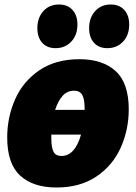

<svg xmlns="http://www.w3.org/2000/svg" viewBox="-20 -818 604 853"><path d="M552 -332Q552 -242 516.5 -162.5Q481 -83 408.5 -34Q336 15 231 15Q127 15 69.5 -38Q12 -91 12 -207Q12 -297 47 -376.5Q82 -456 154.5 -505.5Q227 -555 333 -555Q436 -555 494 -502Q552 -449 552 -332ZM225 -330H356V-336Q356 -377 345.5 -396Q335 -415 309 -415Q278 -415 257.5 -391.5Q237 -368 225 -330ZM340 -220H208V-203Q208 -162 218 -143.5Q228 -125 253 -125Q313 -125 340 -220ZM146 -693Q146 -739 172.5 -768.5Q199 -798 242 -798Q280 -798 302 -774Q324 -750 324 -709Q324 -662 296.5 -633Q269 -604 227 -604Q189 -604 167.5 -628Q146 -652 146 -693ZM376 -693Q376 -739 402.5 -768.5Q429 -798 472 -798Q510 -798 532 -774Q554 -750 554 -709Q554 -662 526.5 -633Q499 -604 457 -604Q419 -604 397.5 -628Q376 -652 376 -693Z"/></svg>

Font: Bitter Pro Black
Style: Italic
Weight: 900
Italic angle: -9°
Designer: Sol Matas, and Bitter project Authors
Foundry: Sol Matas
Version: Version 1.010